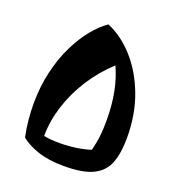

<svg xmlns="http://www.w3.org/2000/svg" viewBox="-130 -795 849 924"><g transform="rotate(20 294.5 -333.0)"><path d="M300 24Q221 24 166 5.5Q111 -13 77 -41Q68 -85 64 -126.5Q60 -168 60 -207Q60 -296 78 -373Q96 -450 126.5 -512.5Q157 -575 194 -620Q231 -665 268 -690Q343 -659 404.5 -590Q466 -521 502.5 -423.5Q539 -326 539 -207Q539 -131 520 -79.5Q501 -28 449.5 -2Q398 24 300 24ZM242 -73Q284 -73 326 -79Q368 -85 400 -96Q411 -142 414.5 -177Q418 -212 418 -252Q418 -331 405 -397Q392 -463 367 -516Q302 -456 256 -383.5Q210 -311 185.5 -233Q161 -155 161 -80Q179 -76 199.5 -74.5Q220 -73 242 -73Z"/></g></svg>

Font: Joti One
Style: Regular
Weight: 400
Designer: Eduardo Rodriguez Tunni
Foundry: Eduardo Rodriguez Tunni
Version: Version 1.002; ttfautohint (v1.8.4.7-5d5b);gftools[0.9.24]